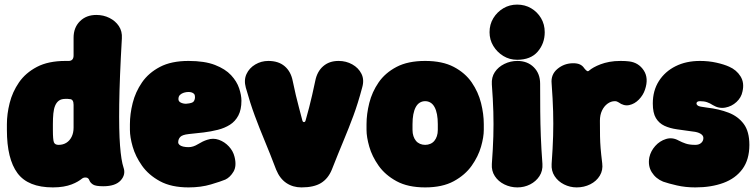

<svg xmlns="http://www.w3.org/2000/svg" viewBox="-20 -790 3284 835"><path d="M210 25Q102 25 56 -37Q10 -99 10 -225V-250Q10 -294 22 -342Q34 -390 62.5 -431.5Q91 -473 140.5 -499Q190 -525 265 -525Q267 -525 269.5 -525Q272 -525 274 -525Q300 -523 300 -549V-626Q300 -670 327.5 -697.5Q355 -725 399 -725Q430 -725 456 -712Q482 -699 497 -676.5Q512 -654 510 -623Q500 -449 498.5 -335.5Q497 -222 502 -157Q507 -92 517 -62Q528 -31 505 -5.5Q482 20 429 20Q396 20 384.5 12.5Q373 5 369 -5Q365 -17 354 -18Q343 -19 335 -12Q329 -7 318 -0.5Q307 6 291.5 12Q276 18 255.5 21.5Q235 25 210 25ZM235 -160Q254 -160 268.5 -169Q283 -178 291.5 -195Q300 -212 300 -235V-334Q300 -359 283 -359Q279 -360 274.5 -360Q270 -360 265 -360Q247 -360 236.5 -352.5Q226 -345 220 -331Q214 -317 212 -296.5Q210 -276 210 -250V-225Q210 -182 214.5 -171Q219 -160 235 -160Z M800 25Q725 25 675.5 -2Q626 -29 597.5 -69.5Q569 -110 557 -152Q545 -194 545 -225V-250Q545 -294 557 -342Q569 -390 597.5 -431.5Q626 -473 675.5 -499Q725 -525 800 -525Q870 -525 915 -507.5Q960 -490 985 -463Q1010 -436 1020 -406Q1030 -376 1030 -352Q1030 -313 1016.5 -287.5Q1003 -262 980 -247.5Q957 -233 927.5 -225.5Q898 -218 865.5 -214Q833 -210 801 -207Q773 -204 764 -194.5Q755 -185 755 -171Q755 -165 760.5 -160Q766 -155 776.5 -152.5Q787 -150 800 -150Q820 -150 841 -163Q862 -176 881 -182Q907 -191 932 -182Q957 -173 975.5 -153Q994 -133 1000 -108Q1010 -68 995.5 -43.5Q981 -19 960 -9Q941 -1 897.5 12Q854 25 800 25ZM791 -339Q817 -341 822.5 -349Q828 -357 828 -368Q828 -377 824 -381.5Q820 -386 813.5 -388Q807 -390 800 -390Q790 -390 780 -387Q770 -384 763 -377.5Q756 -371 756 -359Q756 -348 768 -343Q780 -338 791 -339Z M1291 25Q1254 25 1225.5 6Q1197 -13 1181 -52Q1154 -123 1131 -178Q1108 -233 1088 -287Q1068 -341 1049 -409Q1040 -442 1052 -468Q1064 -494 1090 -509.5Q1116 -525 1147 -525Q1191 -525 1218 -502Q1245 -479 1253 -438Q1260 -404 1266.5 -376.5Q1273 -349 1280 -323Q1287 -297 1295 -266Q1297 -259 1302 -259Q1307 -259 1309 -266Q1318 -297 1324.5 -323Q1331 -349 1337.5 -376.5Q1344 -404 1351 -438Q1359 -479 1385.5 -502Q1412 -525 1452 -525H1453Q1485 -525 1512 -510Q1539 -495 1552 -469Q1565 -443 1555 -409Q1537 -341 1517 -287Q1497 -233 1474 -178Q1451 -123 1423 -52Q1407 -13 1376 6Q1345 25 1291 25Z M2084 -225Q2084 -194 2072 -152Q2060 -110 2031.5 -69.5Q2003 -29 1953.5 -2Q1904 25 1829 25Q1754 25 1704.5 -2Q1655 -29 1626.5 -69.5Q1598 -110 1586 -152Q1574 -194 1574 -225V-250Q1574 -294 1586 -342Q1598 -390 1626.5 -431.5Q1655 -473 1704.5 -499Q1754 -525 1829 -525Q1904 -525 1953.5 -499Q2003 -473 2031.5 -431.5Q2060 -390 2072 -342Q2084 -294 2084 -250ZM1884 -250Q1884 -274 1880.5 -292.5Q1877 -311 1870 -324Q1863 -337 1852.5 -343.5Q1842 -350 1829 -350Q1816 -350 1805.5 -343.5Q1795 -337 1788 -324Q1781 -311 1777.5 -292.5Q1774 -274 1774 -250V-225Q1774 -210 1778 -198Q1782 -186 1789 -177.5Q1796 -169 1806.5 -164.5Q1817 -160 1829 -160Q1841 -160 1851.5 -164.5Q1862 -169 1869 -177.5Q1876 -186 1880 -198Q1884 -210 1884 -225Z M2230 25Q2200 25 2173.5 12Q2147 -1 2132 -24Q2117 -47 2119 -77Q2124 -144 2125.5 -197Q2127 -250 2125.5 -303.5Q2124 -357 2119 -423Q2117 -454 2132 -476.5Q2147 -499 2173.5 -512Q2200 -525 2230 -525Q2274 -525 2301.5 -497.5Q2329 -470 2329 -426Q2329 -359 2329.5 -305Q2330 -251 2332 -197.5Q2334 -144 2339 -77Q2341 -47 2326 -24Q2311 -1 2285.5 12Q2260 25 2230 25ZM2229 -530Q2196 -530 2169 -546.5Q2142 -563 2125.5 -590Q2109 -617 2109 -650Q2109 -684 2125.5 -711Q2142 -738 2169 -754Q2196 -770 2229 -770Q2263 -770 2290 -754Q2317 -738 2333 -711Q2349 -684 2349 -650Q2349 -601 2318.5 -565.5Q2288 -530 2229 -530Z M2488 25Q2459 25 2433 12Q2407 -1 2392 -24Q2377 -47 2379 -77Q2384 -146 2385.5 -199Q2387 -252 2385.5 -305.5Q2384 -359 2379 -427Q2375 -466 2404.5 -490.5Q2434 -515 2473 -515Q2491 -515 2502.5 -509.5Q2514 -504 2521 -493Q2529 -483 2533.5 -481Q2538 -479 2542 -483Q2550 -490 2562.5 -497Q2575 -504 2592 -510.5Q2609 -517 2630.5 -521Q2652 -525 2679 -525Q2690 -525 2699.5 -524.5Q2709 -524 2716 -523Q2757 -518 2779.5 -484Q2802 -450 2785 -400Q2777 -376 2758.5 -357Q2740 -338 2716.5 -333Q2693 -328 2670 -345Q2667 -347 2663 -348.5Q2659 -350 2654 -350Q2637 -350 2622 -339Q2607 -328 2598 -309Q2589 -290 2589 -265Q2589 -223 2589.5 -197Q2590 -171 2592 -146Q2594 -121 2599 -80Q2603 -50 2588.5 -26Q2574 -2 2547 11.5Q2520 25 2488 25Z M3004 25Q2961 25 2924 16.5Q2887 8 2864 0Q2832 -13 2814.5 -41Q2797 -69 2804 -106Q2810 -133 2829.5 -155Q2849 -177 2876.5 -185.5Q2904 -194 2931 -179Q2946 -171 2962.5 -165.5Q2979 -160 3004 -160Q3020 -160 3029.5 -168.5Q3039 -177 3039 -190Q3039 -201 3026.5 -208.5Q3014 -216 2993 -218Q2957 -223 2925 -227.5Q2893 -232 2869.5 -243Q2846 -254 2832.5 -276.5Q2819 -299 2819 -340Q2819 -396 2845.5 -437.5Q2872 -479 2918 -502Q2964 -525 3024 -525Q3062 -525 3095.5 -517.5Q3129 -510 3151 -500Q3183 -486 3200.5 -458Q3218 -430 3209 -392Q3204 -366 3183 -346.5Q3162 -327 3134 -322Q3106 -317 3080 -333Q3068 -341 3055 -345.5Q3042 -350 3024 -350Q3017 -350 3013 -347.5Q3009 -345 3009 -340Q3009 -335 3015 -330.5Q3021 -326 3055 -322Q3107 -316 3148.5 -300Q3190 -284 3214.5 -251Q3239 -218 3239 -160Q3239 -96 3209 -55Q3179 -14 3126 5.5Q3073 25 3004 25Z"/></svg>

Font: Winky Sans Black
Style: Regular
Weight: 900
Designer: Simon Atzbach
Foundry: typofactur
Version: Version 1.205